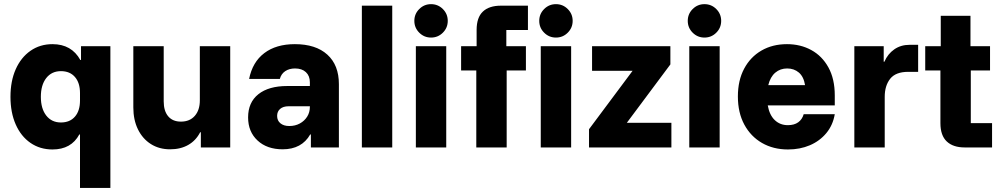

<svg xmlns="http://www.w3.org/2000/svg" viewBox="-20 -728 4940 948"><path d="M375 200V-64.2H371.7Q331.7 10 239.2 10Q177.5 10 130.4 -22.5Q83.3 -55 57.5 -113.8Q31.7 -172.5 31.7 -250Q31.7 -327.5 57.5 -385.8Q83.3 -444.2 130.4 -477.1Q177.5 -510 239.2 -510Q333.3 -510 376.7 -431.7H380V-500H525V200ZM280.8 -123.3Q325 -123.3 350 -152.1Q375 -180.8 375 -231.7V-268.3Q375 -319.2 350 -347.9Q325 -376.7 280.8 -376.7Q235 -376.7 208.3 -342.5Q181.7 -308.3 181.7 -250Q181.7 -191.7 208.3 -157.5Q235 -123.3 280.8 -123.3Z M820 9.2Q765.8 9.2 725 -16.7Q684.2 -42.5 661.2 -89.2Q638.3 -135.8 638.3 -197.5V-500H788.3V-227.5Q788.3 -180 810.4 -153.8Q832.5 -127.5 873.3 -127.5Q916.7 -127.5 941.7 -155.8Q966.7 -184.2 966.7 -232.5V-500H1116.7V0H971.7V-75H968.3Q947.5 -34.2 909.6 -12.5Q871.7 9.2 820 9.2Z M1375.8 9.2Q1298.3 9.2 1251.7 -34.2Q1205 -77.5 1205 -148.3Q1205 -222.5 1255.8 -262.9Q1306.7 -303.3 1398.3 -303.3H1510V-321.7Q1510 -353.3 1490.4 -371.7Q1470.8 -390 1436.7 -390Q1408.3 -390 1388.3 -376.7Q1368.3 -363.3 1361.7 -338.3H1210Q1226.7 -421.7 1285 -465.8Q1343.3 -510 1435.8 -510Q1539.2 -510 1596.2 -458.3Q1653.3 -406.7 1653.3 -312.5V0H1515V-64.2H1511.7Q1490.8 -27.5 1456.7 -9.2Q1422.5 9.2 1375.8 9.2ZM1408.3 -105.8Q1437.5 -105.8 1460.4 -118.3Q1483.3 -130.8 1496.7 -152.1Q1510 -173.3 1510 -200.8V-203.3H1405Q1378.3 -203.3 1363.3 -190.4Q1348.3 -177.5 1348.3 -155.8Q1348.3 -132.5 1364.6 -119.2Q1380.8 -105.8 1408.3 -105.8Z M1766.7 0V-700H1916.7V0Z M2033.3 0V-500H2183.3V0ZM2108.3 -542.5Q2074.2 -542.5 2050 -566.7Q2025.8 -590.8 2025.8 -625Q2025.8 -659.2 2050 -683.3Q2074.2 -707.5 2108.3 -707.5Q2142.5 -707.5 2166.7 -683.3Q2190.8 -659.2 2190.8 -625Q2190.8 -590.8 2166.7 -566.7Q2142.5 -542.5 2108.3 -542.5Z M2331.7 0V-380H2256.7V-500H2333.3V-580Q2333.3 -641.7 2364.2 -670.8Q2395 -700 2453.3 -700H2586.7V-580H2480V-500H2576.7V-380H2481.7V0ZM2650 0V-500H2800V0ZM2725 -542.5Q2690.8 -542.5 2666.7 -566.7Q2642.5 -590.8 2642.5 -625Q2642.5 -659.2 2666.7 -683.3Q2690.8 -707.5 2725 -707.5Q2759.2 -707.5 2783.3 -683.3Q2807.5 -659.2 2807.5 -625Q2807.5 -590.8 2783.3 -566.7Q2759.2 -542.5 2725 -542.5Z M2888.3 0V-90L3103.3 -378.3H2903.3V-500H3290V-410L3075 -121.7H3295V0Z M3383.3 0V-500H3533.3V0ZM3458.3 -542.5Q3424.2 -542.5 3400 -566.7Q3375.8 -590.8 3375.8 -625Q3375.8 -659.2 3400 -683.3Q3424.2 -707.5 3458.3 -707.5Q3492.5 -707.5 3516.7 -683.3Q3540.8 -659.2 3540.8 -625Q3540.8 -590.8 3516.7 -566.7Q3492.5 -542.5 3458.3 -542.5Z M3870.8 10Q3798.3 10 3742.5 -22.1Q3686.7 -54.2 3655 -112.9Q3623.3 -171.7 3623.3 -251.7Q3623.3 -330.8 3654.2 -388.8Q3685 -446.7 3739.6 -478.3Q3794.2 -510 3865.8 -510Q3932.5 -510 3985.8 -480.8Q4039.2 -451.7 4070.4 -395Q4101.7 -338.3 4101.7 -256.7V-207.5H3770.8Q3779.2 -160 3805.4 -135Q3831.7 -110 3870 -110Q3901.7 -110 3921.2 -124.2Q3940.8 -138.3 3948.3 -164.2H4101.7Q4092.5 -110 4060 -70.8Q4027.5 -31.7 3978.8 -10.8Q3930 10 3870.8 10ZM3773.3 -307.5H3955Q3948.3 -349.2 3924.6 -369.6Q3900.8 -390 3866.7 -390Q3832.5 -390 3807.9 -369.2Q3783.3 -348.3 3773.3 -307.5Z M4198.3 0V-500H4343.3V-423.3H4346.7Q4363.3 -461.7 4395.4 -484.2Q4427.5 -506.7 4470.8 -506.7H4513.3V-373.3H4464.2Q4402.5 -373.3 4375.4 -339.2Q4348.3 -305 4348.3 -250V0Z M4743.3 0Q4685.8 0 4654.6 -29.6Q4623.3 -59.2 4623.3 -120V-380H4548.3V-500H4625V-650H4771.7V-500H4868.3V-380H4773.3V-120H4878.3V0Z"/></svg>

Font: Funnel Sans Light ExtraBold
Style: Regular
Weight: 800
Version: Version 1.000